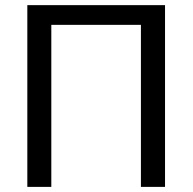

<svg xmlns="http://www.w3.org/2000/svg" viewBox="-20 -731 753 751"><path d="M625.5 0H531.2V-633.8H180.7V0H86.9V-710.9H625.5Z"/></svg>

Font: SteelSelectRoboto
Style: Roboto-Regular
Weight: 400
Designer: Google
Version: Version 2.137; 2017